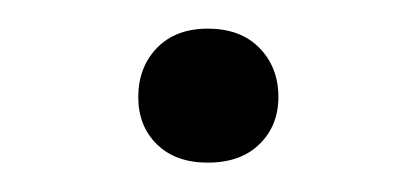

<svg xmlns="http://www.w3.org/2000/svg" viewBox="-20 -109 290 134"><path d="M125 -89Q148 -89 161.1 -75.5Q174.3 -62 174.3 -41.3Q174.3 -21.3 161.1 -8.4Q148 4.5 125 4.5Q102.5 4.5 89.5 -8.3Q76.5 -21 76.5 -41.3Q76.5 -62 89.5 -75.5Q102.5 -89 125 -89Z"/></svg>

Font: FreesentationVF
Style: Regular
Weight: 400
Designer: glyphs from Roboto by Christian Robertson / Hangul glyphs from Noto Sans CJK(Source Han Sans) by Jang Soo-young and Kang
Foundry: PT&
Version: Version 2.001;Glyphs 3.3.1 (3343)